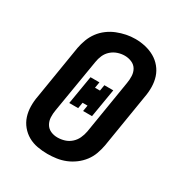

<svg xmlns="http://www.w3.org/2000/svg" viewBox="-176 -873 951 1008"><g transform="rotate(30 300.0 -369.0)"><path d="M255 8Q224 8 193.5 2.5Q163 -3 137.5 -17.5Q112 -32 93 -55Q74 -78 65 -106Q56 -134 55.5 -165.5Q55 -197 61 -228L114 -553Q119 -580 129 -606.5Q139 -633 156 -656Q173 -679 196.5 -696.5Q220 -714 246.5 -724.5Q273 -735 300 -740.5Q327 -746 355 -746Q386 -746 416 -739Q446 -732 471.5 -717.5Q497 -703 516 -680Q535 -657 544 -629Q553 -601 553.5 -569.5Q554 -538 548 -507L495 -182Q490 -155 480.5 -128.5Q471 -102 453.5 -79Q436 -56 412.5 -38.5Q389 -21 363 -10.5Q337 0 309.5 4Q282 8 255 8ZM257 -93Q279 -93 300 -99.5Q321 -106 338 -121Q355 -136 364.5 -156.5Q374 -177 378 -199L431 -523Q435 -545 434 -567.5Q433 -590 422.5 -607.5Q412 -625 392 -633.5Q372 -642 350 -642Q329 -642 308 -635Q287 -628 270 -613Q253 -598 244 -577.5Q235 -557 232 -536L178 -212Q174 -190 175 -168Q176 -146 186.5 -128Q197 -110 216 -101.5Q235 -93 257 -93ZM221 -281 250 -454H304L298 -418H328L334 -454H388L359 -281H305L311 -317H281L275 -281Z"/></g></svg>

Font: Iosevka Slab Extended
Style: Bold Italic
Weight: 700
Width: 7
Italic angle: -9°
Monospace: yes
Designer: Belleve Invis
Foundry: Belleve Invis
Version: Version 11.1.0; ttfautohint (v1.8.3)